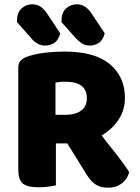

<svg xmlns="http://www.w3.org/2000/svg" viewBox="-20 -863 649 893"><path d="M561 -408Q561 -351 531.5 -306.5Q502 -262 453 -233Q472 -207 491.5 -183Q511 -159 528 -137Q545 -115 558.5 -96Q572 -77 581 -62Q571 -27 544.5 -8.5Q518 10 485 10Q463 10 447 5Q431 0 419 -9Q407 -18 397 -31Q387 -44 378 -59L293 -196H240V-1Q229 2 206 5Q183 8 159 8Q106 8 85.5 -10Q65 -28 65 -75V-549Q65 -570 76.5 -581.5Q88 -593 108 -600Q142 -612 187 -617.5Q232 -623 283 -623Q421 -623 491 -564.5Q561 -506 561 -408ZM288 -329Q330 -329 357 -348.5Q384 -368 384 -406Q384 -444 359.5 -463.5Q335 -483 282 -483Q270 -483 259.5 -482Q249 -481 238 -479V-329ZM59 -760V-767Q59 -804 80 -823.5Q101 -843 130 -843Q153 -843 170 -831Q187 -819 201 -797L260 -708Q252 -676 232.5 -663.5Q213 -651 190 -651Q170 -651 153 -661Q136 -671 125 -686ZM266 -760V-767Q266 -804 287 -823.5Q308 -843 337 -843Q360 -843 377 -831Q394 -819 408 -797L467 -708Q459 -676 439.5 -663.5Q420 -651 397 -651Q376 -651 360.5 -661.5Q345 -672 332 -686Z"/></svg>

Font: Baloo Chettan 2 ExtraBold
Style: Regular
Weight: 800
Designer: Maithili Shingre, Unnati Kotecha and Ek Type
Foundry: Ek Type
Version: Version 1.640;hotconv 1.0.111;makeotfexe 2.5.65597; ttfautoh